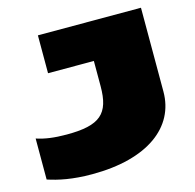

<svg xmlns="http://www.w3.org/2000/svg" viewBox="-111 -865 1020 1004"><g transform="rotate(-15 399.0 -362.5)"><path d="M29 -232V-10C87 9 160 25 267 25C570 25 738 -105 738 -296V-750H180V-545H428V-409C428 -259 373 -210 192 -210C124 -210 74 -217 29 -232Z"/></g></svg>

Font: Mattone Black
Style: Regular
Weight: 900
Width: 6
Designer: Nunzio Mazzaferro
Foundry: Collletttivo
Version: Version 2.000;Glyphs 3.2 (3217)